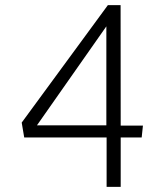

<svg xmlns="http://www.w3.org/2000/svg" viewBox="-20 -731 634 751"><path d="M396 -240.7H124.5L396 -627.9ZM397 -193.4V0H452.1V-193.4H534.2L539.1 -239.7H452.1L451.7 -710.9H401.9L64.9 -251.5L74.7 -193.4Z"/></svg>

Font: My Font
Style: ExtraLight
Weight: 500
Designer: Vernon Adams
Foundry: newtypography
Version: Version 0.001